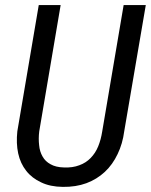

<svg xmlns="http://www.w3.org/2000/svg" viewBox="-20 -731 599 762"><path d="M473.1 -210.4 558.6 -710.9H470.7L385.7 -209.5C382.3 -187.5 377 -168 369.6 -149.9C362.3 -131.8 352.1 -116.7 339.8 -104C327.6 -91.3 312.5 -81.5 294.9 -75.2C277.3 -68.4 256.8 -65.4 233.9 -66.4C211.9 -66.9 194.3 -71.3 180.7 -79.1C167 -86.4 156.2 -96.7 148.9 -109.9C141.6 -122.6 136.7 -137.7 135.3 -154.8C133.3 -171.9 133.3 -189.9 135.7 -209.5L220.7 -710.9H133.8L48.8 -210C45.4 -178.2 46.4 -148.9 52.2 -122.1C58.1 -95.2 68.8 -72.3 84 -53.2C99.1 -33.7 118.7 -18.6 143.1 -7.3C167 4.4 195.8 10.3 229 10.7C263.7 11.2 294.9 6.3 322.8 -3.9C350.6 -14.2 375 -29.3 396 -48.8C417 -68.4 433.6 -91.8 446.8 -119.6C460 -147 468.8 -177.2 473.1 -210.4Z"/></svg>

Font: Roboto Condensed
Style: Italic
Weight: 400
Designer: Google
Version: Version 1.000;PS 001.000;hotconv 1.0.88;makeotf.lib2.5.64775